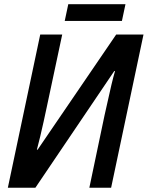

<svg xmlns="http://www.w3.org/2000/svg" viewBox="-20 -875 689 895"><path d="M16.6 0 167.5 -713.9H270L197.8 -375Q191.4 -344.2 183.6 -309.1Q175.8 -273.9 167.7 -239.7Q159.7 -205.6 151.9 -177.2H155.3L521.5 -713.9H648.9L498 0H396.5L467.3 -337.4Q475.1 -371.1 483.2 -408Q491.2 -444.8 499.5 -480Q507.8 -515.1 516.1 -543.5L512.7 -543.9L145 0ZM281.7 -777.3 298.3 -855.5H564.9L548.3 -777.3Z"/></svg>

Font: Open Sans SemiCondensed SemiBold
Style: Italic
Weight: 600
Width: 4
Italic angle: -12°
Designer: Monotype Design Team
Foundry: Monotype Imaging Inc.
Version: Version 3.000